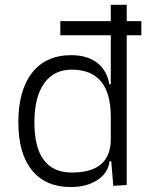

<svg xmlns="http://www.w3.org/2000/svg" viewBox="-20 -752 626 782"><path d="M267.6 9.8Q166 9.8 110.4 -58.3Q54.7 -126.5 54.7 -253.9Q54.7 -384.3 110.8 -455.8Q167 -527.3 270 -527.3Q335 -527.3 375.2 -496.6Q415.5 -465.8 425.3 -408.7H431.2V-608.4H225.6V-666H431.2V-732.4H496.1V-666H555.7V-608.4H496.1V1.5L441.4 4.9L433.1 -95.2H426.3Q419.9 -46.9 376.5 -18.6Q333 9.8 267.6 9.8ZM120.1 -253.9Q120.1 -49.3 272.9 -49.3Q431.2 -49.3 431.2 -185.1V-276.4Q431.2 -468.3 272 -468.3Q199.2 -468.3 159.7 -412.4Q120.1 -356.4 120.1 -253.9Z"/></svg>

Font: Caskaydia Cove Light
Style: Regular
Weight: 300
Monospace: yes
Designer: Aaron Bell
Foundry: Saja Typeworks
Version: Version 4.300; ttfautohint (v1.8.3)